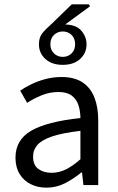

<svg xmlns="http://www.w3.org/2000/svg" viewBox="-20 -853 544 885"><path d="M194.3 12Q153.6 12 121.2 -4.3Q88.8 -20.5 70.1 -51.5Q51.4 -82.4 51.4 -126.2Q51.4 -208 123.4 -250.2Q195.4 -292.3 350.7 -309Q350.5 -339.5 342 -367Q333.5 -394.6 311.5 -411.7Q289.4 -428.9 249.9 -428.9Q208.1 -428.9 171.1 -413.4Q134 -397.9 104.9 -379L73 -435.4Q95.3 -450.4 125 -464.9Q154.7 -479.4 189.9 -488.7Q225.1 -498 264.1 -498Q323.2 -498 360.4 -473.3Q397.6 -448.6 415.2 -403.6Q432.8 -358.6 432.8 -297.7V0H364.5L358.1 -57.9H354.8Q319.7 -29.1 279.8 -8.5Q239.9 12 194.3 12ZM217.2 -56.5Q252.6 -56.5 284.1 -72.3Q315.6 -88.1 350.7 -118.9V-249.9Q269 -240.4 221.3 -224.5Q173.6 -208.6 153 -185.6Q132.5 -162.7 132.5 -131.5Q132.5 -91.2 157.3 -73.8Q182.1 -56.5 217.2 -56.5ZM269.2 -554.1Q218.8 -554.1 189.2 -581.2Q159.5 -608.2 159.5 -648.7Q159.5 -680.4 174.7 -699.4Q189.9 -718.3 217.8 -742.8L310.8 -833.1H390L395 -824L273.3 -734.7L275.8 -740.2Q330.2 -740.2 354.6 -711.9Q378.9 -683.7 378.9 -648.7Q378.9 -608.2 349.4 -581.2Q320 -554.1 269.2 -554.1ZM269.2 -590.8Q293.4 -590.8 309.8 -606.8Q326.2 -622.8 326.2 -648.7Q326.2 -676.3 309.8 -692.1Q293.4 -707.9 269.2 -707.9Q245.6 -707.9 228.9 -692.1Q212.2 -676.3 212.2 -648.7Q212.2 -622.8 228.9 -606.8Q245.6 -590.8 269.2 -590.8Z"/></svg>

Font: SourceSans3VF
Style: Regular
Weight: 200
Designer: Paul D. Hunt
Foundry: Adobe
Version: Version 3.052;hotconv 1.1.0;makeotfexe 2.6.0